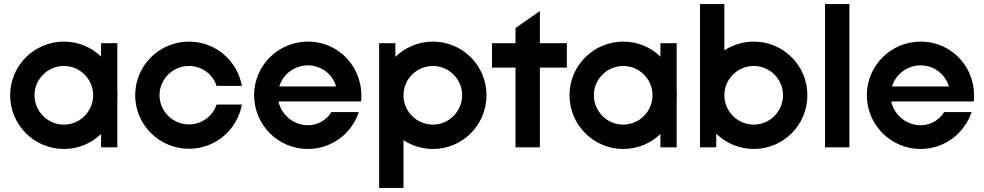

<svg xmlns="http://www.w3.org/2000/svg" viewBox="-20 -726 4850 946"><path d="M295 8C366 8 431 -20 478 -66V0H558V-234L559 -257L558 -280V-513H478V-447C431 -493 366 -521 295 -521C149 -521 30 -403 30 -257C30 -110 149 8 295 8ZM295 -112C215 -112 150 -177 150 -257C150 -336 215 -401 295 -401C374 -401 439 -336 439 -257C439 -177 374 -112 295 -112Z M911 7C1042 7 1149 -87 1172 -211H1047C1029 -154 974 -113 911 -113C831 -113 766 -178 766 -257C766 -336 831 -401 911 -401C974 -401 1029 -360 1047 -303H1172C1149 -427 1042 -521 911 -521C765 -521 646 -403 646 -257C646 -111 765 7 911 7Z M1497 8C1614 8 1713 -68 1748 -174H1613C1589 -135 1547 -109 1497 -109C1427 -109 1367 -159 1352 -226H1759C1775 -388 1654 -521 1497 -521C1351 -521 1232 -403 1232 -257C1232 -110 1351 8 1497 8ZM1356 -300C1374 -360 1431 -404 1497 -404C1563 -404 1619 -360 1636 -300Z M2113 8C2259 8 2377 -110 2377 -257C2377 -403 2259 -521 2113 -521C2041 -521 1976 -492 1928 -446V-513H1848V200H1968V-35C2010 -8 2060 8 2113 8ZM2113 -112C2033 -112 1968 -177 1968 -257C1968 -336 2033 -401 2113 -401C2192 -401 2257 -336 2257 -257C2257 -177 2192 -112 2113 -112Z M2520 0H2640V-393H2773V-513H2640V-670L2639 -671L2520 -588V-513H2404V-393H2520Z M3051 8C3122 8 3187 -20 3234 -66V0H3314V-234L3315 -257L3314 -280V-513H3234V-447C3187 -493 3122 -521 3051 -521C2905 -521 2786 -403 2786 -257C2786 -110 2905 8 3051 8ZM3051 -112C2971 -112 2906 -177 2906 -257C2906 -336 2971 -401 3051 -401C3130 -401 3195 -336 3195 -257C3195 -177 3130 -112 3051 -112Z M3694 8C3840 8 3958 -110 3958 -257C3958 -403 3840 -521 3694 -521C3641 -521 3591 -505 3549 -478V-706H3429V0H3509V-67C3557 -21 3622 8 3694 8ZM3694 -112C3614 -112 3549 -177 3549 -257C3549 -336 3614 -401 3694 -401C3773 -401 3838 -336 3838 -257C3838 -177 3773 -112 3694 -112Z M4045 0H4165V-706H4045Z M4516 8C4633 8 4732 -68 4767 -174H4632C4608 -135 4566 -109 4516 -109C4446 -109 4386 -159 4371 -226H4778C4794 -388 4673 -521 4516 -521C4370 -521 4251 -403 4251 -257C4251 -110 4370 8 4516 8ZM4375 -300C4393 -360 4450 -404 4516 -404C4582 -404 4638 -360 4655 -300Z"/></svg>

Font: Lineal
Style: Bold
Weight: 700
Designer: Created by Frank Adebiaye with contributions from Anton Moglia & Ariel Martín Pérez
Created by Frank ADEBIAYE with FontF
Foundry: Velvetyne Type Foundry
Version: Version 2.000;Glyphs 3.2 (3227)